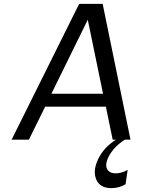

<svg xmlns="http://www.w3.org/2000/svg" viewBox="-20 -720 740 990"><path d="M578.1 0H561L525.9 -169.9H212.9L128.9 0H40L388.2 -700.2H509.3L652.8 0H624Q565.4 37.6 540 88.4Q517.6 132.8 535.6 157.2Q547.9 173.8 576.7 173.8Q591.3 173.8 606.7 169.4Q622.1 165 629.9 160.2L638.2 155.8L627.4 230Q594.7 250 554.7 250Q494.6 250 476.1 205.1Q457.5 160.2 486.3 100.1Q515.1 40 578.1 0ZM432.6 -618.2 245.1 -236.8H511.2Z"/></svg>

Font: Fivo Sans
Style: Italic
Weight: 400
Designer: Alexander Slobzheninov
Foundry: Alexander Slobzheninov
Version: 1.0